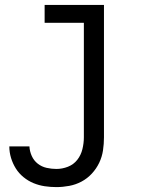

<svg xmlns="http://www.w3.org/2000/svg" viewBox="-20 -540 640 783"><path d="M210 223Q186 223 162.5 219.5Q139 216 117 207Q95 198 76 182.5Q57 167 44.5 147Q32 127 25 104Q18 81 18 57H100Q101 77 109.5 96Q118 115 134 127.5Q150 140 170 144.5Q190 149 210 149Q234 149 257 140Q280 131 295 112Q310 93 316 68.5Q322 44 322 20V-447H162V-520H404V20Q404 47 400 73.5Q396 100 384.5 124Q373 148 354.5 168Q336 188 312.5 200.5Q289 213 262.5 218Q236 223 210 223Z"/></svg>

Font: Iosevka Custom Extended
Style: Regular
Weight: 400
Width: 7
Monospace: yes
Designer: Belleve Invis
Foundry: Belleve Invis
Version: Version 11.2.4; ttfautohint (v1.8.4)